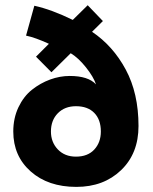

<svg xmlns="http://www.w3.org/2000/svg" viewBox="-20 -720 598 752"><path d="M32 -205Q32 -257 52.2 -299.8Q72.5 -342.5 105.2 -368.5Q138 -394.5 176.2 -408.5Q214.5 -422.5 253 -422.5Q325.5 -422.5 356 -389.5Q346.5 -418.5 316.8 -456Q287 -493.5 257 -511.5L181.5 -437L121 -498L171.5 -548.5Q118 -573 82 -580.5L114.5 -697.5Q182.5 -682.5 265 -642L323.5 -699.5L383 -637.5L340.5 -595.5Q422.5 -540.5 472.5 -447.5Q522.5 -354.5 522.5 -226.5Q522.5 -119 454.2 -53.5Q386 12 279 12Q168.5 12 100.2 -48.5Q32 -109 32 -205ZM179.5 -205Q179.5 -163 206.5 -134.8Q233.5 -106.5 277.5 -106.5Q323.5 -106.5 349.2 -134.2Q375 -162 375 -205Q375 -251.5 349.2 -277.8Q323.5 -304 277.5 -304Q233.5 -304 206.5 -276.5Q179.5 -249 179.5 -205Z"/></svg>

Font: League Spartan
Style: Bold
Weight: 700
Foundry: The League of Moveable Type
Version: Version 2.002